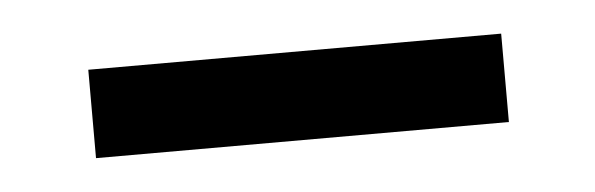

<svg xmlns="http://www.w3.org/2000/svg" viewBox="-24 -712 449 145"><g transform="rotate(-5 200.5 -639.5)"><path d="M358 -673H45V-606H358Z"/></g></svg>

Font: Geom
Style: Regular
Weight: 400
Version: Version 1.102